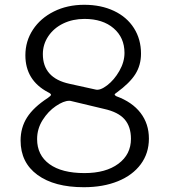

<svg xmlns="http://www.w3.org/2000/svg" viewBox="-20 -772 705 802"><path d="M569 -548Q569 -500 545.5 -462.5Q522 -425 467 -385Q459 -380 459 -377Q459 -374 466 -370Q532 -346 567 -300.5Q602 -255 602 -193Q602 -132 568 -86Q534 -40 472.5 -15Q411 10 330 10Q207 10 136.5 -41.5Q66 -93 66 -185Q66 -239 93 -281.5Q120 -324 180 -363Q193 -372 193 -376Q193 -381 180 -387Q86 -437 86 -541Q86 -600 117.5 -648Q149 -696 205 -724Q261 -752 332 -752Q402 -752 456 -726.5Q510 -701 539.5 -654.5Q569 -608 569 -548ZM159 -546Q159 -446 270 -422L379 -398Q398 -393 427.5 -415.5Q457 -438 478.5 -475.5Q500 -513 500 -551Q500 -615 454.5 -654Q409 -693 333 -693Q284 -693 244.5 -674Q205 -655 182 -621Q159 -587 159 -546ZM527 -192Q527 -243 500.5 -273.5Q474 -304 415 -317L277 -350Q275 -351 269 -351Q246 -351 213.5 -329Q181 -307 158 -270.5Q135 -234 135 -191Q135 -124 186.5 -86.5Q238 -49 333 -49Q422 -49 474.5 -88Q527 -127 527 -192Z"/></svg>

Font: Libre Franklin Light
Style: Regular
Weight: 300
Designer: Pablo Impallari, Rodrigo Fuenzalida
Foundry: Impallari Type
Version: Version 1.002; ttfautohint (v1.5)